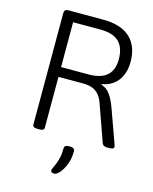

<svg xmlns="http://www.w3.org/2000/svg" viewBox="-134 -788 878 1100"><g transform="rotate(15 305.0 -237.5)"><path d="M138 2Q122 2 115 -2.5Q108 -7 108 -16V-677Q108 -700 132 -700H338Q444 -700 498.5 -650Q553 -600 553 -506Q553 -461 537.5 -425.5Q522 -390 493 -368.5Q464 -347 426 -341V-337Q457 -328 478 -299Q499 -270 515 -225L586 -28Q588 -23 589 -18Q590 -13 590 -11Q590 -5 583 -1.5Q576 2 560 2H551Q539 2 531 -2Q523 -6 520 -14L446 -222Q435 -258 418 -278.5Q401 -299 377.5 -308Q354 -317 321 -317H176V-16Q176 -7 169.5 -2.5Q163 2 146 2ZM176 -375H338Q413 -375 448.5 -407.5Q484 -440 484 -503Q484 -572 448.5 -606.5Q413 -641 338 -641H176ZM295 225Q288 225 281.5 222Q275 219 275 211Q275 204 280.5 193.5Q286 183 292.5 166.5Q299 150 304.5 127Q310 104 310 72Q310 61 317.5 56Q325 51 341 51Q372 51 372 72Q372 116 358 151Q344 186 326.5 205.5Q309 225 295 225Z"/></g></svg>

Font: Asap Light
Style: Regular
Weight: 300
Designer: Pablo Cosgaya
Foundry: Omnibus-Type
Version: Version 3.001